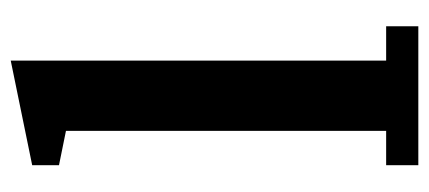

<svg xmlns="http://www.w3.org/2000/svg" viewBox="-241 -559 800 358"><g transform="rotate(-90 159.0 -380.0)"><path d="M30 -60H94V-657L30 -670V-720L225 -760V-60H289V0H30Z"/></g></svg>

Font: IBM Plex Serif SmBld
Style: Regular
Weight: 600
Designer: Mike Abbink, Paul van der Laan, Pieter van Rosmalen
Foundry: Bold Monday
Version: Version 3.001